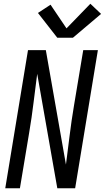

<svg xmlns="http://www.w3.org/2000/svg" viewBox="-20 -1002 558 1022"><path d="M8 0 129 -735H224L331 -126Q332 -136 333.5 -146Q335 -156 336 -165L350 -276Q355 -317 361 -358.5Q367 -400 374 -441L423 -735H501L380 0H285L178 -609Q177 -599 175.5 -589Q174 -579 173 -570L159 -459Q154 -418 148 -376.5Q142 -335 135 -294L86 0ZM285 -801 182 -933 249 -977 334 -851 461 -982 518 -928 368 -801Z"/></svg>

Font: Iosevka SS04
Style: Italic
Weight: 400
Italic angle: -9°
Monospace: yes
Designer: Belleve Invis
Foundry: Belleve Invis
Version: Version 19.0.0; ttfautohint (v1.8.4)